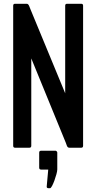

<svg xmlns="http://www.w3.org/2000/svg" viewBox="-20 -798 511 1019"><path d="M326 -303V-768Q326 -778 336 -778H411Q421 -778 421 -768V-24Q421 -14 411 -14H348Q339 -14 335 -24.5Q331 -35 329 -41L146 -488V-24Q146 -14 136 -14H60Q50 -14 50 -24V-768Q50 -778 60 -778H122Q130 -778 135 -765.5Q140 -753 142 -748ZM188 92V12Q188 2 198 2H245H248H274H276L281 5Q282 6 282 7Q284 9 284 12V101Q284 110 279.5 126.5Q275 143 269 159.5Q263 176 256.5 188.5Q250 201 245 201H238Q233 201 230 198.5Q227 196 228 191L236 102H198Q188 102 188 92Z"/></svg>

Font: Kanalisirung
Style: Regular
Weight: 500
Designer: Peter Wiegel
Foundry: Peter Wiegel
Version: 1.000